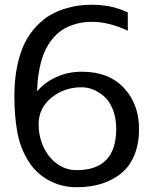

<svg xmlns="http://www.w3.org/2000/svg" viewBox="-20 -763 640 801"><path d="M299.8 -53.2Q464.8 -53.2 464.8 -225.1Q464.8 -271 450.7 -306.4Q436.5 -341.8 414.1 -361.1Q391.6 -380.4 367.9 -389.6Q344.2 -398.9 320.8 -398.9Q247.6 -398.9 194.3 -355.2Q141.1 -311.5 141.1 -245.1Q141.1 -194.8 160.9 -151.1Q180.7 -107.4 217.3 -80.3Q253.9 -53.2 299.8 -53.2ZM320.8 -463.9Q434.1 -463.9 497.1 -396Q560.1 -328.1 560.1 -225.1Q560.1 -163.1 540.5 -115.7Q521 -68.4 485.4 -39.6Q449.7 -10.7 403.1 3.7Q356.4 18.1 299.8 18.1Q239.7 18.1 187.7 -8.5Q135.7 -35.2 103 -84Q65.9 -139.6 53 -207.8Q40 -275.9 40 -362.8Q40 -432.1 52.2 -489.5Q64.5 -546.9 84.2 -585.4Q104 -624 132.1 -653.6Q160.2 -683.1 188.7 -699.7Q217.3 -716.3 250.5 -726.6Q283.7 -736.8 310.1 -740Q336.4 -743.2 363.8 -743.2Q447.3 -743.2 513.2 -710.9V-634.8Q434.1 -671.9 363.8 -671.9Q342.3 -671.9 322.5 -668.9Q302.7 -666 279.5 -657.7Q256.3 -649.4 236.8 -636.2Q217.3 -623 198.7 -600.6Q180.2 -578.1 166.7 -548.6Q153.3 -519 144.8 -476.3Q136.2 -433.6 134.8 -381.8Q166.5 -419.9 215.8 -441.9Q265.1 -463.9 320.8 -463.9Z"/></svg>

Font: Aurulent Sans Mono
Style: Regular
Weight: 400
Monospace: yes
Version: Version 2007.05.04